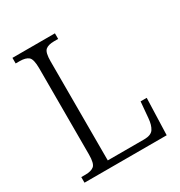

<svg xmlns="http://www.w3.org/2000/svg" viewBox="-169 -833 894 951"><g transform="rotate(-30 278.5 -357.0)"><path d="M39 0V-32H63Q96 -32 112 -45.5Q128 -59 128 -110V-603Q128 -655 112 -668.5Q96 -682 62 -682H39V-714H282V-682H259Q225 -682 209.5 -668.5Q194 -655 194 -605V-38H402Q442 -38 456 -59.5Q470 -81 473 -119L481 -210H516L509 0Z"/></g></svg>

Font: Noto Serif SemiCondensed Light
Style: Regular
Weight: 300
Width: 4
Designer: Monotype Design Team
Foundry: Monotype Imaging Inc.
Version: Version 2.013